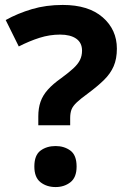

<svg xmlns="http://www.w3.org/2000/svg" viewBox="-20 -744 517 777"><path d="M135 -273Q135 -306 144 -332Q153 -358 173.5 -381Q194 -404 228 -428Q258 -450 276.5 -467Q295 -484 303.5 -501Q312 -518 312 -539Q312 -571 288.5 -587.5Q265 -604 223 -604Q181 -604 140 -591Q99 -578 56 -556L3 -663Q52 -690 109 -707Q166 -724 234 -724Q338 -724 395.5 -674Q453 -624 453 -547Q453 -506 440 -476Q427 -446 401 -420.5Q375 -395 336 -366Q307 -345 291 -330Q275 -315 269.5 -301Q264 -287 264 -266V-237H135ZM119 -70Q119 -116 144 -134.5Q169 -153 205 -153Q240 -153 265 -134.5Q290 -116 290 -70Q290 -26 265 -6.5Q240 13 205 13Q169 13 144 -6.5Q119 -26 119 -70Z"/></svg>

Font: Noto Sans Armenian
Style: Regular
Weight: 400
Designer: Monotype Design Team
Foundry: Monotype Imaging Inc.
Version: Version 2.007